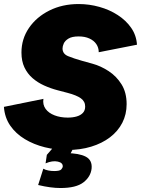

<svg xmlns="http://www.w3.org/2000/svg" viewBox="-22 -737 706 961"><path d="M314.9 13.7Q257.3 13.7 202.1 0Q147 -13.7 102.1 -40.8Q57.1 -67.9 29.3 -108.2Q1.5 -148.4 -2.4 -202.1L195.3 -242.2Q190.9 -212.9 206.3 -191.9Q221.7 -170.9 251 -159.7Q280.3 -148.4 316.9 -148.4Q342.3 -148.4 361.8 -154.1Q381.3 -159.7 392.8 -171.9Q404.3 -184.1 404.3 -203.6Q404.3 -229.5 382.8 -244.9Q361.3 -260.3 316.9 -272L266.6 -285.2Q231.4 -294.4 199 -309.1Q166.5 -323.7 140.9 -345.9Q115.2 -368.2 100.3 -399.7Q85.4 -431.2 85.4 -474.1Q85.4 -542 122.8 -596.9Q160.2 -651.9 225.1 -684.3Q290 -716.8 371.6 -716.8Q424.3 -716.8 475.1 -702.6Q525.9 -688.5 567.4 -661.6Q608.9 -634.8 634.8 -597.4Q660.6 -560.1 663.6 -513.2L472.2 -475.6Q472.2 -498.5 460 -516.4Q447.8 -534.2 425.3 -544.4Q402.8 -554.7 371.6 -554.7Q338.4 -554.7 320.8 -543.9Q303.2 -533.2 297.1 -519.3Q291 -505.4 291 -494.6Q291 -467.3 319.1 -455.8Q347.2 -444.3 388.7 -432.6L441.4 -418Q482.4 -406.7 521.7 -381.1Q561 -355.5 586.4 -314.7Q611.8 -273.9 611.8 -215.8Q611.8 -164.6 590.1 -122.3Q568.4 -80.1 528.6 -49.8Q488.8 -19.5 434.3 -2.9Q379.9 13.7 314.9 13.7ZM280.8 204.1Q256.3 204.1 229 200.4Q201.7 196.8 168.9 189L194.8 107.4Q204.6 113.3 219.5 116.2Q234.4 119.1 249 119.1Q277.8 119.1 284.7 110.8Q291.5 102.5 292 97.7Q293.9 77.6 267.3 71.8Q240.7 65.9 206.1 80.6L212.4 38.1L263.2 -20.5H353L352.1 -9.8L321.8 49.8L308.6 29.3Q374 29.8 407.2 47.1Q440.4 64.5 436.5 106.4Q432.1 147.5 395.5 175.8Q358.9 204.1 280.8 204.1Z"/></svg>

Font: Schibsted Grotesk Black
Style: Italic
Weight: 900
Italic angle: -12°
Designer: Bakken & Baeck AS, Henrik Kongsvoll
Foundry: Schibsted ASA
Version: Version 1.100;gftools[0.9.25]